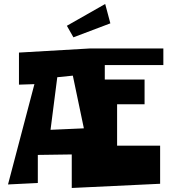

<svg xmlns="http://www.w3.org/2000/svg" viewBox="-20 -934 853 959"><path d="M346.7 -747.6 314 -805.2 505.4 -914.1 531.2 -817.4ZM428.7 -691.9H795.9V-608.9H503.4V-536.6H702.1V-413.1H564.9V-206.5H779.8V-16.1L338.4 4.9V-162.6L168.9 -160.2V-20L20 -12.7L151.9 -513.7L74.7 -511.2V-671.4ZM232.4 -285.6 398.9 -293 343.8 -556.2 266.1 -548.3Z"/></svg>

Font: Some Time Later
Style: Regular
Weight: 400
Version: Version 003.300